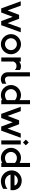

<svg xmlns="http://www.w3.org/2000/svg" viewBox="1943 -2684 751 4678"><g transform="rotate(90 2319.0 -344.5)"><path d="M766 -474 593 2H493L389 -278L284 2H184L11 -474H117L234 -153L341 -434H436L543 -153L660 -474Z M1201 -237Q1201 -266 1189.5 -292Q1178 -318 1158 -337.5Q1138 -357 1112 -368.5Q1086 -380 1056 -380Q1026 -380 999.5 -368.5Q973 -357 953.5 -337.5Q934 -318 922.5 -291.5Q911 -265 911 -236Q911 -206 922.5 -179Q934 -152 953.5 -132.5Q973 -113 999.5 -101.5Q1026 -90 1056 -90Q1086 -90 1112 -101.5Q1138 -113 1158 -133Q1178 -153 1189.5 -180Q1201 -207 1201 -237ZM1301 -237Q1301 -186 1281.5 -141Q1262 -96 1228.5 -62.5Q1195 -29 1150.5 -9.5Q1106 10 1056 10Q1005 10 960.5 -9.5Q916 -29 883 -62.5Q850 -96 830.5 -141Q811 -186 811 -237Q811 -287 830.5 -331Q850 -375 883.5 -408Q917 -441 961.5 -460.5Q1006 -480 1057 -480Q1107 -480 1151.5 -460.5Q1196 -441 1229 -408Q1262 -375 1281.5 -331Q1301 -287 1301 -237Z M1685 -329Q1656 -359 1631 -365Q1606 -371 1593 -371Q1577 -371 1561.5 -368.5Q1546 -366 1531 -358.5Q1516 -351 1503 -336.5Q1490 -322 1479 -298V0H1380V-475H1480V-435Q1536 -480 1594 -480Q1620 -480 1642.5 -473.5Q1665 -467 1685 -456Z M2020 -24Q1997 -8 1967 1.5Q1937 11 1911 11Q1875 11 1844 -1Q1813 -13 1790 -34.5Q1767 -56 1754 -85Q1741 -114 1741 -148V-698H1841V-178Q1841 -139 1861 -114Q1881 -89 1911 -89Q1937 -89 1967 -98.5Q1997 -108 2020 -125Z M2519 0H2419V-23Q2392 -7 2361 1.5Q2330 10 2296 10Q2246 10 2201.5 -9.5Q2157 -29 2123.5 -62.5Q2090 -96 2070.5 -141Q2051 -186 2051 -237Q2051 -287 2070.5 -331Q2090 -375 2123 -408Q2156 -441 2200.5 -460.5Q2245 -480 2295 -480Q2329 -480 2360.5 -471Q2392 -462 2419 -446V-700H2519ZM2419 -334Q2396 -355 2364.5 -367.5Q2333 -380 2296 -380Q2266 -380 2240 -368.5Q2214 -357 2194 -337.5Q2174 -318 2162.5 -292Q2151 -266 2151 -237Q2151 -207 2162.5 -180Q2174 -153 2194 -133Q2214 -113 2240 -101.5Q2266 -90 2296 -90Q2332 -90 2364 -102Q2396 -114 2419 -135Z M3336 -474 3163 2H3063L2959 -278L2854 2H2754L2581 -474H2687L2804 -153L2911 -434H3006L3113 -153L3230 -474Z M3500 0H3401V-474H3500ZM3521 -598 3451 -528 3381 -598 3451 -669Z M4049 0H3949V-23Q3922 -7 3891 1.5Q3860 10 3826 10Q3776 10 3731.5 -9.5Q3687 -29 3653.5 -62.5Q3620 -96 3600.5 -141Q3581 -186 3581 -237Q3581 -287 3600.5 -331Q3620 -375 3653 -408Q3686 -441 3730.5 -460.5Q3775 -480 3825 -480Q3859 -480 3890.5 -471Q3922 -462 3949 -446V-700H4049ZM3949 -334Q3926 -355 3894.5 -367.5Q3863 -380 3826 -380Q3796 -380 3770 -368.5Q3744 -357 3724 -337.5Q3704 -318 3692.5 -292Q3681 -266 3681 -237Q3681 -207 3692.5 -180Q3704 -153 3724 -133Q3744 -113 3770 -101.5Q3796 -90 3826 -90Q3862 -90 3894 -102Q3926 -114 3949 -135Z M4498 -321Q4498 -337 4488 -352Q4478 -367 4461.5 -378Q4445 -389 4423 -396Q4401 -403 4376 -403Q4331 -403 4295 -379.5Q4259 -356 4242 -321ZM4612 -225H4234Q4240 -196 4255.5 -171Q4271 -146 4293.5 -128Q4316 -110 4345 -99.5Q4374 -89 4406 -89Q4458 -89 4503.5 -106Q4549 -123 4581 -150V-46Q4540 -20 4491.5 -5Q4443 10 4391 10Q4337 10 4289.5 -11Q4242 -32 4207 -68Q4172 -104 4151.5 -152.5Q4131 -201 4131 -255Q4131 -305 4150.5 -349Q4170 -393 4203.5 -426Q4237 -459 4281.5 -478.5Q4326 -498 4377 -498Q4425 -498 4471 -483Q4517 -468 4551 -435Q4585 -402 4602.5 -350Q4620 -298 4612 -225Z"/></g></svg>

Font: Railway
Style: Regular
Weight: 400
Version: 1.000